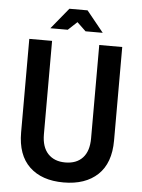

<svg xmlns="http://www.w3.org/2000/svg" viewBox="-58 -899 708 957"><g transform="rotate(5 296.0 -420.5)"><path d="M296 12Q187 12 125.5 -46.5Q64 -105 64 -218V-686H178V-219Q178 -155 209.5 -121.5Q241 -88 296 -88Q352 -88 383 -121.5Q414 -155 414 -219V-686H529V-218Q529 -105 467 -46.5Q405 12 296 12ZM164 -748 250 -853H341L426 -748H340L296 -790L251 -748Z"/></g></svg>

Font: Archivo Narrow SemiBold
Style: Regular
Weight: 600
Designer: Hector Gatti
Foundry: Omnibus-Type
Version: Version 3.002